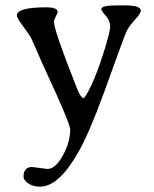

<svg xmlns="http://www.w3.org/2000/svg" viewBox="-20 -487 579 721"><path d="M43.5 -428.7Q43.5 -459.5 153.3 -459.5Q196.3 -459.5 196.3 -442.4Q196.3 -437.5 189.5 -424.8Q182.6 -412.1 182.6 -405.8Q182.6 -373 269 -155.3Q283.7 -118.7 293.9 -118.7Q299.8 -118.7 322.3 -165.5Q344.7 -212.4 369.1 -289.3Q393.6 -366.2 393.6 -387.9Q393.6 -409.7 377.2 -427.7Q360.8 -445.8 360.8 -453.1Q360.8 -466.8 418.5 -466.8H449.7Q508.8 -466.8 508.8 -446.8Q508.8 -437 486.3 -412.4Q463.9 -387.7 455.8 -370.6Q447.8 -353.5 413.8 -259Q379.9 -164.6 370.1 -138.2Q314.5 13.7 274.4 84Q201.2 213.9 129.9 213.9Q103 213.9 85.7 201.4Q68.4 189 68.4 176.8Q68.4 140.1 100.6 140.1L157.7 147.5Q188 147.5 215.8 97.2Q243.7 46.9 243.7 0Q243.7 -22.9 151.9 -220.2Q132.3 -262.7 119.4 -293.5Q106.4 -324.2 98.6 -340.6Q90.8 -356.9 67.1 -387.9Q43.5 -418.9 43.5 -428.7Z"/></svg>

Font: Averia Serif Libre Light
Style: Regular
Weight: 300
Version: Version 1.002